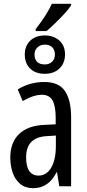

<svg xmlns="http://www.w3.org/2000/svg" viewBox="-20 -977 456 1007"><path d="M353 -949Q341 -930 316.5 -903.5Q292 -877 266.5 -852.5Q241 -828 224 -814H167V-824Q201 -868 220 -898.5Q239 -929 252 -957H353ZM215 -791Q261 -791 291 -764.5Q321 -738 321 -692Q321 -646 292 -618Q263 -590 215 -590Q166 -590 138 -617.5Q110 -645 110 -691Q110 -736 138.5 -763.5Q167 -791 215 -791ZM215 -743Q192 -743 176.5 -728.5Q161 -714 161 -691Q161 -667 174.5 -653Q188 -639 215 -639Q238 -639 253 -653Q268 -667 268 -691Q268 -714 254.5 -728.5Q241 -743 215 -743ZM213 -547Q289 -547 321 -499Q353 -451 353 -362V0H291L279 -74H277Q235 10 154 10Q113 10 86 -12.5Q59 -35 46.5 -71.5Q34 -108 34 -150Q34 -230 80 -274Q126 -318 211 -322L272 -325V-360Q272 -422 255 -451Q238 -480 200 -480Q156 -480 99 -447L73 -508Q136 -547 213 -547ZM225 -263Q117 -257 117 -152Q117 -103 134 -79.5Q151 -56 182 -56Q224 -56 248.5 -97.5Q273 -139 273 -212V-266Z"/></svg>

Font: Noto Sans ExtraCondensed
Style: Regular
Weight: 400
Width: 2
Designer: Monotype Design Team
Foundry: Monotype Imaging Inc.
Version: Version 2.013; ttfautohint (v1.8.4.7-5d5b)